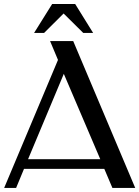

<svg xmlns="http://www.w3.org/2000/svg" viewBox="-20 -929 688 949"><path d="M648.4 0H535.6L495.6 -94.2H98.6L59.6 0H0.5L266.6 -632.8L227.5 -726.1H341.8ZM118.7 -142.1H475.6L295.4 -564ZM237.8 -909.2H351.6L440.4 -766.1H391.6L294.4 -862.3L197.8 -766.1H148.4Z"/></svg>

Font: Federo
Style: Regular
Weight: 400
Designer: Olexa M. Volochay | Cyreal.org
Foundry: Olexa M. Volochay | Cyreal.org
Version: Version 1.000